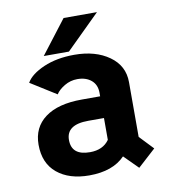

<svg xmlns="http://www.w3.org/2000/svg" viewBox="-79 -743 728 827"><g transform="rotate(-10 285.0 -330.0)"><path d="M142 -529.5 254.5 -676H400.5L252 -529.5ZM463.5 16 403 -44.5Q349.5 11 246.5 11Q158.5 11 106 -32.5Q53.5 -76 53.5 -157Q53.5 -232.5 110 -274.5Q166.5 -316.5 271 -316.5H351V-332Q351 -367 327.8 -386.8Q304.5 -406.5 267 -406.5Q236.5 -406.5 210.5 -391Q184.5 -375.5 172.5 -356.5L60 -427Q80 -462 137.5 -487Q195 -512 272 -512Q364.5 -512 424.2 -469.5Q484 -427 484 -355V-115.5L541.5 -55ZM266.5 -87Q323.5 -87 351 -126V-221.5H282.5Q186 -221.5 186 -154.5Q186 -87 266.5 -87Z"/></g></svg>

Font: League Mono Narrow SemiBold
Style: Regular
Weight: 600
Width: 3
Designer: Tyler Finck
Foundry: The League of Moveable Type / Tyler Finck
Version: Version 2.210